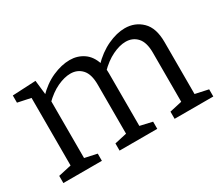

<svg xmlns="http://www.w3.org/2000/svg" viewBox="-98 -767 1149 997"><g transform="rotate(-30 477.0 -268.5)"><path d="M519 -437 508 -435Q557 -486 612 -511.5Q667 -537 715 -537Q776 -537 817.5 -496.5Q859 -456 859 -372V-48L849 -62L937 -43V0H705V-43L790 -62L779 -47V-354Q779 -416 752.5 -445Q726 -474 684 -474Q648 -474 604.5 -453Q561 -432 519 -389L526 -408Q527 -399 527.5 -391Q528 -383 528 -375V-48L518 -62L601 -43V0H375V-43L460 -62L448 -47V-354Q448 -416 421.5 -445Q395 -474 353 -474Q317 -474 274 -454Q231 -434 189 -392L196 -407V-47L186 -61L269 -43V0H38V-43L128 -63L116 -48V-478L128 -463L38 -482V-525L178 -532L189 -434L178 -438Q227 -489 281.5 -513Q336 -537 385 -537Q431 -537 467 -512.5Q503 -488 519 -437Z"/></g></svg>

Font: Pack4
Style: Regular
Weight: 400
Version: Version 2.002